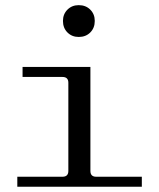

<svg xmlns="http://www.w3.org/2000/svg" viewBox="-20 -711 606 731"><path d="M279.8 -570.3Q253.9 -570.3 236.8 -587.4Q219.7 -604.5 219.7 -631.3Q219.7 -657.2 236.8 -674.3Q253.9 -691.4 279.8 -691.4Q306.6 -691.4 323.7 -674.3Q340.8 -657.2 340.8 -631.3Q340.8 -604.5 323.7 -587.4Q306.6 -570.3 279.8 -570.3ZM45.9 0V-38.1H217.8Q240.2 -38.1 240.2 -60.1V-396Q240.2 -418 217.8 -418H65.9V-456.1H324.2V-60.1Q324.2 -38.1 346.2 -38.1H520V0Z"/></svg>

Font: New Heterodox Mono
Style: Book
Weight: 400
Designer: Hao Chi Kiang <hello@hckiang.com>, Alexey Kryukov <alexios@thessalonica.org.ru>
Version: Version 0.0.3